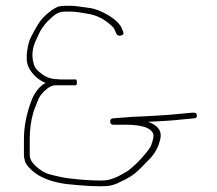

<svg xmlns="http://www.w3.org/2000/svg" viewBox="-20 -646 747 662"><path d="M396.9 -523.5C404.8 -525.2 407.5 -529.3 405 -536L401.2 -545C395.3 -562.5 377.6 -579.7 348.1 -596.5C339.4 -601.5 329.6 -606.2 318.7 -610.5C307.9 -614.8 296.9 -617.7 285.6 -619C274.4 -620.3 263.3 -621.8 252.5 -623.5C241.7 -625.2 232.5 -626 225 -626H203.7C195.4 -626 187.1 -625 179.5 -623C163.9 -616.1 146.9 -603.4 128.5 -585C118.3 -574.8 104.9 -553.5 88.3 -521.1C81.5 -507.9 77.3 -494.7 75.5 -481.5C74.8 -476.5 74 -471.5 73 -466.5C72 -461.5 71.8 -452.2 72.4 -438.6C73 -425 78.4 -411.5 88.5 -398C101.6 -380.5 118 -367.8 137.5 -360C134.2 -358 131.2 -356.3 128.5 -355C113.1 -343.5 100.8 -327.5 91.5 -307C72.2 -258.7 62.5 -211.7 62.5 -166V-112C62.5 -106 63.7 -98.7 66.1 -90.1C68.5 -81.4 76.3 -71.1 89.5 -59C107.8 -42.2 132.4 -29.4 163.2 -20.7C180.4 -15.9 198.3 -12.6 213.7 -11C272.7 -4.7 317.4 -2.5 347.7 -4.4C362.8 -5.4 378.6 -10.2 395 -19C422 -31 442.8 -44.3 457.5 -59L475 -76.5C480 -81.5 485 -86.7 490 -92C513.6 -114 528.2 -140.7 533.7 -172C537.2 -196.8 522.6 -214.8 490 -226C501.7 -226.7 521.1 -227.7 546.4 -229C568.2 -230.3 583 -231.4 590.8 -232.5C598.1 -233.5 606.8 -234.3 616.8 -235C626.8 -235.7 637.8 -236.7 649.8 -238C656.4 -238.7 659.4 -242.3 658.8 -249C658.1 -255.7 653.1 -258.5 643.8 -257.5C634.4 -256.5 624.9 -255.7 615.3 -255C605.6 -254.3 596.9 -253.5 589.3 -252.5C581.6 -251.5 572.1 -250.7 560.8 -250C549.4 -249.3 537.5 -248.5 522.5 -247.5C507.5 -246.5 492.9 -245.7 478.7 -245L435 -243C420 -241.7 407.1 -240.7 396.2 -240C385.4 -239.3 376.2 -238.7 368.7 -238C362.1 -236.7 359.2 -232.7 360 -226C360.8 -219.3 364.2 -216 370 -216H412.5C468 -216 499.9 -205.7 508.1 -185.1C510.9 -177.9 508.5 -164.1 500.7 -143.9C497.9 -136.4 487.3 -122.4 469.1 -101.8C455.9 -86.9 440.4 -72.3 422.5 -58C416.7 -54.7 410.4 -51 403.7 -47C397.1 -43 390.2 -39.3 383.1 -36C376 -32.7 366.9 -29.4 355.8 -26.2C344.7 -23 318 -22.7 275.6 -25.4C261 -26.3 240.9 -28.3 215.4 -31.3C202.3 -32.9 178.3 -37.7 148.6 -45.6C134.7 -49.3 119.7 -58.5 103.5 -73C89.5 -85.6 82.5 -98.6 82.5 -112V-166C82.5 -199.3 86.7 -230.2 95 -258.5C96.7 -264.2 99 -270.7 102 -278C105 -285.3 107.8 -292.3 110.5 -299C115.5 -314 126.7 -328.1 144.2 -341.5C153.4 -348.5 162.8 -352 172.5 -352H241.3C243.8 -352 245 -355.3 245 -362C245 -368.7 243.8 -372 241.3 -372H193.8C187.9 -372 182.2 -372.3 177.5 -373C156.8 -373 138.2 -379.7 121.5 -393C106.9 -403.2 98.3 -415.2 95.5 -429C88.6 -454.4 91.4 -480.5 104 -507.5C106.3 -512.5 110.2 -520.8 115.6 -532.3C121.1 -543.8 130 -556.7 142.5 -571C148.5 -576.3 153.5 -581 157.5 -585C171.5 -599 186.2 -606 203.7 -606H225C236.4 -606 254.7 -603.7 280 -599C313.1 -594.6 343.1 -578.9 370 -552C372.4 -549.6 376.1 -542.3 381.2 -530C383.8 -524 389 -521.8 396.9 -523.5Z"/></svg>

Font: Proton
Style: RgExt
Weight: 500
Version: Version 1.017